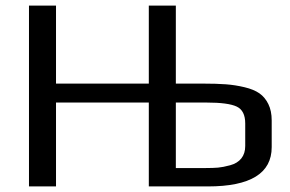

<svg xmlns="http://www.w3.org/2000/svg" viewBox="-20 -669 1040 689"><path d="M514 -649H611V-369H708Q757 -369 790.5 -366.5Q824 -364 857.5 -356Q891 -348 911 -334Q931 -320 943 -295.5Q955 -271 955 -237V-141Q955 0 726 0H514V-301H181V0H84V-649H181V-369H514ZM860 -145V-226Q860 -272 829.5 -286.5Q799 -301 721 -301H611V-66H719Q745 -66 762.5 -67.5Q780 -69 806 -76Q832 -83 846 -100.5Q860 -118 860 -145Z"/></svg>

Font: Play
Style: Regular
Weight: 400
Designer: Jonas Hecksher
Foundry: Jonas Hecksher, Playtypeª, e-types AS
Version: Version 1.002